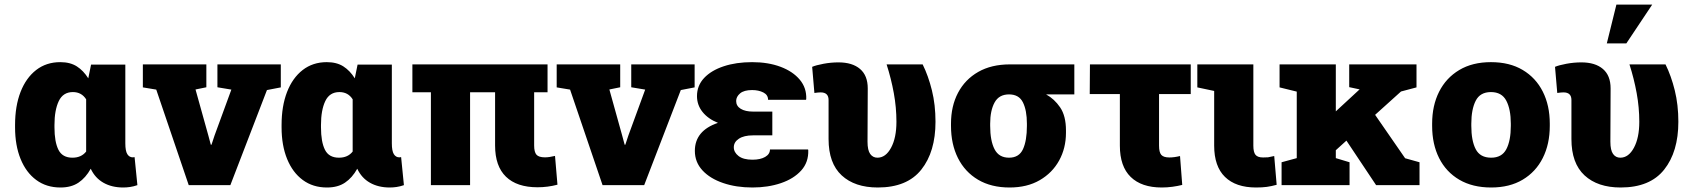

<svg xmlns="http://www.w3.org/2000/svg" viewBox="-20 -810 7401 840"><path d="M244.6 10.3Q183.1 10.3 138.7 -22.5Q94.2 -55.2 70.1 -114.5Q45.9 -173.8 45.9 -252.9V-263.2Q45.9 -345.7 69.8 -407.5Q93.8 -469.2 138.2 -503.7Q182.6 -538.1 243.7 -538.1Q287.1 -538.1 316.2 -519.5Q345.2 -501 366.2 -467.3L378.4 -527.3H528.3V-183.1Q528.3 -149.4 537.1 -135.5Q545.9 -121.6 561 -121.6Q565.9 -121.6 568.8 -122.6L581.1 0Q564 5.9 548.8 8.1Q533.7 10.3 519 10.3Q469.2 10.3 432.6 -10.5Q396 -31.2 377 -71.8Q355 -32.2 323.5 -11Q292 10.3 244.6 10.3ZM296.9 -120.1Q335.9 -120.1 356.9 -147V-375.5Q336.9 -407.2 298.8 -407.2Q255.9 -407.2 237.1 -367.7Q218.3 -328.1 218.3 -263.2V-252.9Q218.3 -189.5 235.6 -154.8Q252.9 -120.1 296.9 -120.1Z M805.7 0 663.6 -418 605 -427.7V-528.3H882.8V-428.2L835.4 -418.5L891.6 -216.8L902.3 -176.8H905.3L918.5 -216.8L992.2 -418L931.2 -428.2V-528.3H1208.5V-427.7L1147.9 -416L987.8 0Z M1410.6 10.3Q1349.1 10.3 1304.7 -22.5Q1260.3 -55.2 1236.1 -114.5Q1211.9 -173.8 1211.9 -252.9V-263.2Q1211.9 -345.7 1235.8 -407.5Q1259.8 -469.2 1304.2 -503.7Q1348.6 -538.1 1409.7 -538.1Q1453.1 -538.1 1482.2 -519.5Q1511.2 -501 1532.2 -467.3L1544.4 -527.3H1694.3V-183.1Q1694.3 -149.4 1703.1 -135.5Q1711.9 -121.6 1727.1 -121.6Q1731.9 -121.6 1734.9 -122.6L1747.1 0Q1730 5.9 1714.8 8.1Q1699.7 10.3 1685.1 10.3Q1635.3 10.3 1598.6 -10.5Q1562 -31.2 1543 -71.8Q1521 -32.2 1489.5 -11Q1458 10.3 1410.6 10.3ZM1462.9 -120.1Q1502 -120.1 1522.9 -147V-375.5Q1502.9 -407.2 1464.8 -407.2Q1421.9 -407.2 1403.1 -367.7Q1384.3 -328.1 1384.3 -263.2V-252.9Q1384.3 -189.5 1401.6 -154.8Q1418.9 -120.1 1462.9 -120.1Z M2331.5 9.3Q2241.2 9.3 2193.6 -36.9Q2146 -83 2146 -173.3V-406.2H2036.6V0H1865.2V-406.2H1784.2V-528.3H2375.5V-406.2H2316.9V-173.8Q2316.9 -144.5 2327.1 -133.1Q2337.4 -121.6 2364.3 -121.6Q2382.8 -121.6 2408.2 -127.9L2418.9 -2Q2376.5 9.3 2331.5 9.3Z M2616.2 0 2474.1 -418 2415.5 -427.7V-528.3H2693.4V-428.2L2646 -418.5L2702.1 -216.8L2712.9 -176.8H2715.8L2729 -216.8L2802.7 -418L2741.7 -428.2V-528.3H3019V-427.7L2958.5 -416L2798.3 0Z M3272 10.3Q3200.7 10.3 3143.6 -9.3Q3086.4 -28.8 3053.2 -64.7Q3020 -100.6 3020 -149.9Q3020 -238.3 3121.1 -272.5Q3077.6 -290 3053.5 -320.3Q3029.3 -350.6 3029.3 -389.6Q3029.3 -435.5 3060.5 -468.8Q3091.8 -502 3146.2 -520Q3200.7 -538.1 3270.5 -538.1Q3340.8 -538.1 3394.8 -517.8Q3448.7 -497.6 3479 -461.4Q3509.3 -425.3 3507.3 -376.5L3506.3 -373.5H3340.3Q3340.3 -395 3319.6 -405.5Q3298.8 -416 3270.5 -416Q3234.9 -416 3217.8 -401.4Q3200.7 -386.7 3200.7 -368.2Q3200.7 -346.2 3220.7 -334Q3240.7 -321.8 3274.4 -321.8H3358.9V-217.8H3274.4Q3234.9 -217.8 3212.6 -203.1Q3190.4 -188.5 3190.4 -165.5Q3190.4 -143.6 3211.2 -127.4Q3231.9 -111.3 3272 -111.3Q3306.6 -111.3 3327.6 -123.5Q3348.6 -135.7 3348.6 -156.2H3515.1L3516.1 -153.3Q3518.1 -100.6 3485.4 -64.2Q3452.6 -27.8 3396.5 -8.8Q3340.3 10.3 3272 10.3Z M3820.3 10.3Q3719.7 10.3 3662.4 -42.7Q3605 -95.7 3605 -201.7V-372.6Q3605 -405.8 3570.3 -405.8Q3560.1 -405.8 3543 -403.3L3533.2 -517.6Q3550.3 -524.9 3583 -531Q3615.7 -537.1 3648.4 -537.1Q3709 -537.1 3742.7 -508.3Q3776.4 -479.5 3776.4 -423.3L3775.4 -189.9Q3775.4 -152.8 3787.1 -136.5Q3798.8 -120.1 3818.8 -120.1Q3855 -120.1 3878.4 -163.6Q3901.9 -207 3901.9 -277.3Q3901.9 -339.8 3890.4 -402.8Q3878.9 -465.8 3858.9 -528.3H4016.6Q4041.5 -478 4057.1 -414.8Q4072.8 -351.6 4072.8 -277.3Q4072.8 -146 4010.7 -67.9Q3948.7 10.3 3820.3 10.3Z M4397 10.3Q4316.4 10.3 4259 -23.7Q4201.7 -57.6 4171.1 -118.4Q4140.6 -179.2 4140.6 -259.3V-269Q4140.6 -345.7 4171.4 -404.1Q4202.1 -462.4 4259.8 -495.4Q4317.4 -528.3 4398.4 -528.3H4680.2V-397H4556.6Q4592.8 -377.4 4618.2 -340.1Q4643.6 -302.7 4643.6 -239.3V-229Q4643.6 -162.1 4613.8 -107.9Q4584 -53.7 4528.8 -21.7Q4473.6 10.3 4397 10.3ZM4394.5 -120.1Q4438.5 -120.1 4455.6 -157.5Q4472.7 -194.8 4472.7 -259.3V-269Q4472.7 -327.1 4455.3 -362.1Q4438 -397 4394.5 -397Q4350.6 -397 4331.3 -361.6Q4312 -326.2 4312 -269V-259.3Q4312 -194.3 4331.1 -157.2Q4350.1 -120.1 4394.5 -120.1Z M5062.5 10.3Q4974.1 10.3 4926.8 -35.9Q4879.4 -82 4879.4 -172.9V-398.4H4747.6L4748.5 -528.3H5189.5V-398.4H5050.8V-172.9Q5050.8 -143.6 5060.8 -132.3Q5070.8 -121.1 5096.2 -121.1Q5117.2 -121.1 5142.6 -127.4L5152.3 -1Q5132.8 3.9 5109.6 7.1Q5086.4 10.3 5062.5 10.3Z M5475.1 10.3Q5386.7 10.3 5339.4 -35.9Q5292 -82 5292 -172.9V-412.1L5218.3 -427.7V-528.3H5463.4V-172.9Q5463.4 -144 5472.9 -132.6Q5482.4 -121.1 5505.9 -121.1Q5521.5 -121.1 5527.6 -121.8Q5533.7 -122.6 5554.7 -127.4L5565.4 -1.5Q5542 4.9 5522.2 7.6Q5502.4 10.3 5475.1 10.3Z M5586.9 0V-100.1L5653.3 -118.2V-409.2L5578.1 -427.7V-528.3H5824.2V-322.8L5927.2 -418L5928.7 -418.9L5882.8 -428.7V-528.3H6177.2V-427.7L6109.4 -409.7L5996.1 -307.6L6127.4 -117.7L6190.4 -100.1V0H6000.5L5870.6 -194.8L5824.2 -152.8V-118.2L5884.3 -100.1V0Z M6503.9 10.3Q6422.4 10.3 6364.5 -23.7Q6306.6 -57.6 6276.1 -118.4Q6245.6 -179.2 6245.6 -259.3V-269Q6245.6 -348.1 6276.1 -408.7Q6306.6 -469.2 6364.3 -503.7Q6421.9 -538.1 6502.9 -538.1Q6584.5 -538.1 6641.8 -503.9Q6699.2 -469.7 6729.7 -409.2Q6760.3 -348.6 6760.3 -269V-259.3Q6760.3 -179.7 6729.7 -118.9Q6699.2 -58.1 6641.8 -23.9Q6584.5 10.3 6503.9 10.3ZM6503.9 -120.1Q6550.8 -120.1 6570.3 -157.5Q6589.8 -194.8 6589.8 -259.3V-269Q6589.8 -331.5 6570.1 -369.4Q6550.3 -407.2 6502.9 -407.2Q6455.6 -407.2 6436.3 -369.4Q6417 -331.5 6417 -269V-259.3Q6417 -194.3 6436.3 -157.2Q6455.6 -120.1 6503.9 -120.1Z M7070.3 10.3Q6969.7 10.3 6912.4 -42.7Q6855 -95.7 6855 -201.7V-372.6Q6855 -405.8 6820.3 -405.8Q6810.1 -405.8 6793 -403.3L6783.2 -517.6Q6800.3 -524.9 6833 -531Q6865.7 -537.1 6898.4 -537.1Q6959 -537.1 6992.7 -508.3Q7026.4 -479.5 7026.4 -423.3L7025.4 -189.9Q7025.4 -152.8 7037.1 -136.5Q7048.8 -120.1 7068.8 -120.1Q7105 -120.1 7128.4 -163.6Q7151.9 -207 7151.9 -277.3Q7151.9 -339.8 7140.4 -402.8Q7128.9 -465.8 7108.9 -528.3H7266.6Q7291.5 -478 7307.1 -414.8Q7322.8 -351.6 7322.8 -277.3Q7322.8 -146 7260.7 -67.9Q7198.7 10.3 7070.3 10.3ZM7009.8 -620.1 7051.8 -790H7208.5L7095.2 -620.1Z"/></svg>

Font: Roboto Slab Black
Style: Regular
Weight: 900
Designer: Google
Version: Version 2.000; ttfautohint (v1.8.1.43-b0c9)